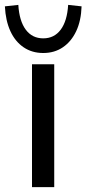

<svg xmlns="http://www.w3.org/2000/svg" viewBox="-55 -766 354 786"><path d="M76 0V-503H167V0ZM122 -549Q76 -549 41.5 -572.5Q7 -596 -12.5 -638.5Q-32 -681 -35 -740L20 -746Q24 -680 50.5 -644.5Q77 -609 122 -609Q167 -609 193.5 -644.5Q220 -680 224 -746L279 -740Q277 -681 257 -638.5Q237 -596 202.5 -572.5Q168 -549 122 -549Z"/></svg>

Font: Mulish ExtraLight Medium
Style: Regular
Weight: 500
Version: Version 3.603